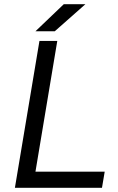

<svg xmlns="http://www.w3.org/2000/svg" viewBox="-20 -895 560 915"><path d="M51 0 168 -700H253L149 -77H479L466 0ZM149 -746 284 -875H387L241 -746Z"/></svg>

Font: Figtree
Style: Italic
Weight: 400
Italic angle: -9.5°
Foundry: Erik Kennedy
Version: Version 2.001; ttfautohint (v1.8.4.7-5d5b);gftools[0.9.27]